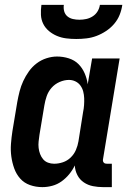

<svg xmlns="http://www.w3.org/2000/svg" viewBox="-20 -760 540 788"><path d="M439 8H403Q382 8 361.5 4Q341 0 324 -11.5Q307 -23 297.5 -41.5Q288 -60 287 -81Q278 -62 264 -45Q250 -28 232.5 -15.5Q215 -3 194.5 2.5Q174 8 154 8Q127 8 103 -0.5Q79 -9 63 -27Q47 -45 38.5 -68.5Q30 -92 26.5 -117.5Q23 -143 25 -169.5Q27 -196 31 -222L51 -342Q55 -364 60.5 -385.5Q66 -407 75.5 -427.5Q85 -448 98.5 -467Q112 -486 130.5 -500Q149 -514 171 -521Q193 -528 214 -528Q239 -528 262.5 -520.5Q286 -513 302 -497Q318 -481 327.5 -459Q337 -437 340 -414L358 -520H471L403 -108Q402 -104 402.5 -100Q403 -96 405.5 -93Q408 -90 411.5 -89Q415 -88 419 -88H439ZM202 -88Q220 -88 238 -94Q256 -100 270 -113.5Q284 -127 291.5 -144.5Q299 -162 302 -180L321 -300Q324 -314 325 -328.5Q326 -343 325.5 -357Q325 -371 321.5 -384.5Q318 -398 310 -409Q302 -420 289.5 -426Q277 -432 263 -432Q244 -432 224.5 -423.5Q205 -415 191.5 -399.5Q178 -384 171.5 -365Q165 -346 162 -327L142 -207Q140 -193 138.5 -179.5Q137 -166 138.5 -153Q140 -140 144.5 -128Q149 -116 157 -106.5Q165 -97 177 -92.5Q189 -88 202 -88ZM293 -600Q272 -600 252 -602.5Q232 -605 214 -612.5Q196 -620 181 -632.5Q166 -645 157.5 -662Q149 -679 148 -699Q147 -719 150 -740H242Q240 -726 243.5 -713.5Q247 -701 256.5 -693Q266 -685 279 -682Q292 -679 306 -679Q320 -679 334 -682Q348 -685 360.5 -693Q373 -701 380.5 -713.5Q388 -726 390 -740H482Q479 -719 471 -699Q463 -679 448.5 -662Q434 -645 415 -632.5Q396 -620 376 -612.5Q356 -605 335 -602.5Q314 -600 293 -600Z"/></svg>

Font: Iosevka
Style: Bold Italic
Weight: 700
Italic angle: -9°
Monospace: yes
Designer: Belleve Invis
Foundry: Belleve Invis
Version: Version 32.5.0; ttfautohint (v1.8.4)